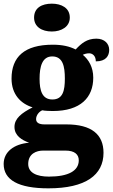

<svg xmlns="http://www.w3.org/2000/svg" viewBox="-27 -794 616 1048"><path d="M256 -622C308 -622 354 -648 354 -698C354 -751 308 -774 256 -774C201 -774 159 -751 159 -698C159 -648 201 -622 256 -622ZM237 234C441 234 538 161 538 40C538 -60 473 -115 335 -115H216C188 -115 170 -123 170 -144C170 -166 188 -186 204 -192C215 -189 246 -188 261 -188C413 -188 482 -262 482 -370C482 -428 457 -468 425 -495C434 -499 445 -503 460 -503C476 -503 496 -491 496 -459C551 -459 569 -489 569 -522C569 -555 544 -583 499 -583C447 -583 417 -557 386 -524C352 -541 313 -550 261 -550C106 -550 36 -483 36 -365C36 -279 86 -228 151 -208C90 -177 52 -147 52 -101C52 -53 93 -29 132 -15C49 -8 -7 35 -7 101C-7 188 73 234 237 234ZM259 -251C203 -251 189 -300 189 -364C189 -430 203 -486 258 -486C316 -486 327 -432 327 -365C327 -299 316 -251 259 -251ZM240 170C173 170 127 149 127 101C127 44 173 28 208 28H331C380 28 403 49 403 81C403 138 347 170 240 170Z"/></svg>

Font: Noto Serif Malayalam ExtraBold
Style: Regular
Weight: 800
Designer: Indian type Foundry, Jelle Bosma, Monotype Design Team
Foundry: Monotype Imaging Inc.
Version: Version 2.104